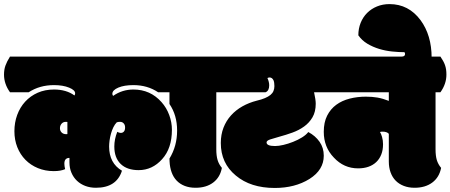

<svg xmlns="http://www.w3.org/2000/svg" viewBox="-62 -932 2245 957"><path d="M268.1 -263.2Q272.9 -263.2 273.9 -263.7V-324.2Q272.9 -324.7 266.6 -324.7Q252.9 -324.7 244.9 -315.4Q236.8 -306.2 236.8 -293Q236.8 -279.8 245.4 -271.5Q253.9 -263.2 268.1 -263.2ZM545.9 -81.1Q519 3.9 416 3.9Q387.7 3.9 363.5 -5.1Q339.4 -14.2 321.8 -30.8Q304.2 -47.4 294.2 -70.8Q284.2 -94.2 284.2 -123V-145Q258.8 -145 258.8 -116.2Q258.8 -104.5 262.7 -88.9Q240.7 -79.1 206.1 -79.1Q163.1 -79.1 127 -94Q90.8 -108.9 64.7 -135.5Q38.6 -162.1 24.2 -198.5Q9.8 -234.9 9.8 -277.8Q9.8 -321.3 23.7 -359.1Q37.6 -397 63.5 -425.3Q89.4 -453.6 125.7 -469.7Q162.1 -485.8 207 -485.8Q269 -485.8 309.1 -456.1Q312.5 -460.9 312.5 -466.8Q312.5 -482.9 282.7 -495.1Q252 -507.8 207 -507.8Q135.7 -507.8 81.1 -472.2H-12.2Q-42 -513.7 -42 -560.1Q-42 -585 -34.9 -605Q-27.8 -625 -12.2 -649.9H806.2Q814 -638.2 819.8 -627.9Q825.7 -617.7 829.3 -607.4Q833 -597.2 834.7 -585.9Q836.4 -574.7 836.4 -560.1Q836.4 -514.2 806.2 -472.2H726.1Q672.9 -507.8 603 -507.8Q557.6 -507.8 528.3 -495.6Q498 -482.9 498 -464.4Q498 -458 502 -454.1Q546.9 -485.8 603 -485.8Q687.5 -485.8 743.2 -422.9Q768.1 -395 781.5 -358.6Q794.9 -322.3 794.9 -285.2Q794.9 -192.4 746.1 -138.7Q697.3 -84 628.9 -84Q571.3 -84 539.6 -114.7Q507.8 -145.5 507.8 -201.7Q507.8 -237.8 522.5 -274.9Q531.7 -269.5 540 -269.5Q549.3 -269.5 555.4 -276.1Q561.5 -282.7 561.5 -296.9Q561.5 -309.6 554.4 -317.1Q547.4 -324.7 536.6 -324.7Q526.4 -324.7 520 -322.3Q510.3 -312.5 502.9 -297.4Q495.6 -282.2 491 -265.4Q486.3 -248.5 484.1 -231.7Q481.9 -214.8 481.9 -201.7Q481.9 -118.7 545.9 -81.1Z M912.6 3.9Q882.3 3.9 858.6 -5.4Q835 -14.6 818.6 -31.7Q802.2 -48.8 793.5 -73Q784.7 -97.2 783.2 -127L782.7 -141.6Q820.8 -204.1 820.8 -281.2Q820.8 -357.9 782.7 -413.6V-472.2H757.8Q728 -513.7 728 -560.1Q728 -585 735.1 -605Q742.2 -625 757.8 -649.9H1040.5Q1048.3 -638.2 1054 -628.2Q1059.6 -618.2 1063.2 -607.7Q1066.9 -597.2 1068.6 -585.7Q1070.3 -574.2 1070.3 -560.1Q1070.3 -513.7 1040.5 -472.2H1016.1V-188Q1016.1 -155.8 1022.5 -134.5Q1028.8 -113.3 1043.9 -95.2Q1035.2 -48.3 1000.7 -22.2Q966.3 3.9 912.6 3.9Z M1586.4 -560.1Q1586.4 -513.7 1556.6 -472.2H1503.4Q1511.7 -435.1 1511.7 -415Q1511.7 -375 1495.6 -347.4Q1479.5 -319.8 1453.6 -301.3Q1427.7 -282.7 1395.3 -271Q1362.8 -259.3 1330.1 -250.5Q1303.2 -243.2 1284.9 -237.1Q1266.6 -231 1266.6 -222.2Q1266.6 -204.1 1309.1 -204.1Q1326.7 -204.1 1350.6 -209.7Q1374.5 -215.3 1398.7 -224.9Q1422.9 -234.4 1443.4 -247.1Q1463.9 -259.8 1474.6 -273.9Q1509.8 -255.4 1530.8 -225.3Q1551.8 -195.3 1551.8 -155.8Q1551.8 -85 1480.5 -40Q1408.2 4.9 1307.6 4.9Q1187 4.9 1113.3 -57.1Q1038.6 -118.7 1038.6 -219.2Q1038.6 -261.2 1052 -295.7Q1065.4 -330.1 1089.4 -356.7Q1113.3 -383.3 1146.2 -401.9Q1179.2 -420.4 1217.8 -430.2Q1242.2 -436 1258.8 -443.1Q1275.4 -450.2 1285.9 -458.7Q1296.4 -467.3 1301 -478.3Q1305.7 -489.3 1305.7 -502.9Q1305.7 -521 1301.3 -531.7Q1294.4 -545.9 1281.7 -545.9Q1276.4 -545.9 1271 -543Q1279.8 -523.4 1279.8 -506.8Q1279.8 -479.5 1261.7 -472.2H1028.8Q999 -513.7 999 -560.1Q999 -585 1006.1 -605Q1013.2 -625 1028.8 -649.9H1556.6Q1564.5 -638.2 1570.1 -628.2Q1575.7 -618.2 1579.3 -607.7Q1583 -597.2 1584.7 -585.7Q1586.4 -574.2 1586.4 -560.1Z M1507.3 -560.1Q1507.3 -585 1514.4 -605Q1521.5 -625 1537.1 -649.9H2133.3Q2141.1 -638.2 2146.7 -628.2Q2152.3 -618.2 2156 -607.7Q2159.7 -597.2 2161.4 -585.7Q2163.1 -574.2 2163.1 -560.1Q2163.1 -513.7 2133.3 -472.2H2108.9V-188Q2108.9 -155.8 2115.2 -134.5Q2121.6 -113.3 2136.7 -95.2Q2127.4 -47.9 2092.5 -22Q2057.6 3.9 2004.4 3.9Q1974.6 3.9 1950.7 -5.4Q1926.8 -14.6 1910.2 -31.5Q1893.6 -48.3 1884.8 -72.8Q1876 -97.2 1876 -127V-265.1Q1866.7 -275.9 1843.8 -275.9Q1835.9 -275.9 1832 -273.9Q1837.4 -266.1 1842.3 -249.3Q1847.2 -232.4 1847.2 -212.9Q1847.2 -184.1 1838.4 -161.9Q1829.6 -139.6 1813.5 -124.3Q1797.4 -108.9 1774.4 -100.8Q1751.5 -92.8 1723.1 -92.8Q1651.9 -92.8 1602.1 -146.5Q1551.8 -198.7 1551.8 -274.9Q1551.8 -322.3 1568.6 -355.5Q1585.4 -388.7 1614 -409.7Q1642.6 -430.7 1680.7 -440.4Q1718.8 -450.2 1761.2 -450.2Q1793.5 -450.2 1819.8 -445.6Q1846.2 -440.9 1876 -429.2V-472.2H1537.1Q1507.3 -513.7 1507.3 -560.1Z M1957 -663.1Q1957 -667.5 1954.1 -671.9Q1925.3 -671.9 1892.3 -675.3Q1859.4 -678.7 1827.9 -688.2Q1796.4 -697.8 1769 -714.1Q1741.7 -730.5 1724.1 -755.9Q1724.1 -789.6 1735.6 -818.1Q1747.1 -846.7 1767.8 -867.4Q1788.6 -888.2 1817.1 -899.9Q1845.7 -911.6 1879.4 -911.6Q1974.6 -911.6 2034.2 -831.5Q2089.4 -756.3 2089.4 -644.5V-630.9Q2089.4 -597.2 2068.8 -577.4Q2048.3 -557.6 2013.7 -557.6Q1996.6 -557.6 1982.7 -563Q1968.8 -568.4 1959.2 -577.6Q1949.7 -586.9 1944.6 -599.6Q1939.5 -612.3 1939.5 -627V-649.9Q1957 -649.9 1957 -663.1Z"/></svg>

Font: Modak sl
Style: Regular
Weight: 400
Designer: Sarang Kulkarni, Maithili Shingre, Noopur Datye
Foundry: Ek Type
Version: Version 1.036;PS Version 1.000;hotconv 1.0.79;makeotf.lib2.5